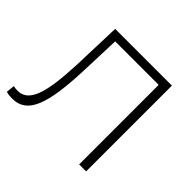

<svg xmlns="http://www.w3.org/2000/svg" viewBox="-163 -902 1108 1108"><g transform="rotate(45 391.0 -347.5)"><path d="M61 5Q48 5 36 4Q24 3 10 -1L15 -53Q32 -49 49 -49Q83 -49 107 -69Q131 -89 147 -131Q163 -173 172 -239Q181 -305 185 -397L195 -700H658V0H601V-649H246L237 -398Q233 -293 222 -217Q211 -141 190.5 -91.5Q170 -42 138 -18.5Q106 5 61 5Z"/></g></svg>

Font: Montserrat-Alt1 Light
Style: Regular
Weight: 300
Designer: Differentunic
Foundry: Differentunic
Version: Version 7.222